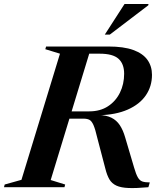

<svg xmlns="http://www.w3.org/2000/svg" viewBox="-61 -938 802 962"><path d="M386.5 -380Q441 -380 480 -405.5Q519 -431 540 -473.8Q561 -516.5 561 -568.5Q561 -618 532.8 -643.5Q504.5 -669 438.5 -669H272L304 -705H481.5Q559 -705 607 -687.5Q655 -670 677.8 -638Q700.5 -606 700.5 -563Q700.5 -505.5 669.8 -460.5Q639 -415.5 579.2 -389Q519.5 -362.5 433 -360.5V-361.5Q471.5 -361 497.2 -348.2Q523 -335.5 539.2 -311Q555.5 -286.5 566 -250L611 -98Q620.5 -65 629.8 -49Q639 -33 652.8 -28.5Q666.5 -24 689.5 -24L682.5 0Q622 5.5 583.5 4Q545 2.5 522.2 -8Q499.5 -18.5 487.2 -39.2Q475 -60 467 -92.5L426.5 -247Q416.5 -290.5 407.5 -311Q398.5 -331.5 387.2 -337.5Q376 -343.5 357 -343.5H189.5L182 -380ZM193 -36 265.5 -13.5 262 0H-41L-37.5 -13.5L46.5 -37L239.5 -669L166 -691.5L170 -705H397ZM464 -764.5 563 -918H683L682 -911.5L489 -764.5Z"/></svg>

Font: Newsreader 60pt SemiBold
Style: Italic
Weight: 600
Italic angle: -17°
Designer: Hugues Gentile
Foundry: Production Type
Version: Version 1.003